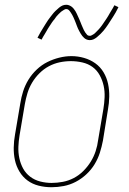

<svg xmlns="http://www.w3.org/2000/svg" viewBox="-20 -776 540 804"><path d="M195 8Q168 8 142 1.5Q116 -5 95.5 -20Q75 -35 61.5 -57.5Q48 -80 42.5 -105.5Q37 -131 37.5 -158.5Q38 -186 43 -213L65 -343Q69 -369 77 -394Q85 -419 99 -442Q113 -465 133.5 -484.5Q154 -504 178 -516Q202 -528 228 -534.5Q254 -541 279 -541Q306 -541 332 -533.5Q358 -526 379 -511Q400 -496 413.5 -473.5Q427 -451 432.5 -425Q438 -399 437.5 -371.5Q437 -344 432 -317L411 -187Q406 -161 398 -136Q390 -111 376 -88Q362 -65 341.5 -46Q321 -27 297 -14.5Q273 -2 247 3Q221 8 196 8Q196 8 195.5 8Q195 8 195 8ZM196 -10Q219 -10 243 -14.5Q267 -19 289 -30.5Q311 -42 329 -60Q347 -78 360 -99Q373 -120 380.5 -143Q388 -166 391 -190L413 -320Q417 -344 418 -369Q419 -394 414 -417Q409 -440 397.5 -461Q386 -482 367.5 -495.5Q349 -509 325 -514.5Q301 -520 277 -520Q253 -520 229.5 -515Q206 -510 184.5 -498.5Q163 -487 145 -469Q127 -451 114.5 -430Q102 -409 95 -386Q88 -363 84 -340L62 -210Q58 -186 57 -161.5Q56 -137 61 -113.5Q66 -90 77 -70Q88 -50 106.5 -36Q125 -22 148.5 -16Q172 -10 196 -10ZM356 -608Q349 -608 343 -610.5Q337 -613 332.5 -617Q328 -621 324.5 -625.5Q321 -630 318 -635Q315 -640 312 -645.5Q309 -651 306.5 -656.5Q304 -662 302 -667.5Q300 -673 297.5 -679.5Q295 -686 292.5 -692Q290 -698 287.5 -703.5Q285 -709 282.5 -713.5Q280 -718 276 -724Q272 -730 268 -734Q264 -738 258 -738Q253 -738 251 -736.5Q249 -735 245 -733Q241 -731 236 -727Q231 -723 225.5 -717Q220 -711 217.5 -708.5Q215 -706 213 -702.5Q211 -699 208.5 -696Q206 -693 203 -689.5Q200 -686 197.5 -682Q195 -678 192 -673.5Q189 -669 186 -664.5Q183 -660 180 -655Q177 -650 174 -644.5Q171 -639 167.5 -633.5Q164 -628 160.5 -622Q157 -616 154 -610L137 -618Q143 -630 149 -640Q155 -650 160.5 -659Q166 -668 171 -676Q176 -684 181 -691.5Q186 -699 191 -705Q196 -711 200 -716.5Q204 -722 212 -730Q220 -738 227.5 -744Q235 -750 242 -753Q249 -756 258 -756Q264 -756 270 -753.5Q276 -751 280.5 -747.5Q285 -744 289 -739Q293 -734 296 -729Q299 -724 301.5 -718.5Q304 -713 306.5 -707.5Q309 -702 311.5 -696.5Q314 -691 316.5 -684.5Q319 -678 321.5 -672Q324 -666 326.5 -660.5Q329 -655 331 -650.5Q333 -646 337 -640Q341 -634 345 -630Q349 -626 356 -626Q360 -626 362.5 -627.5Q365 -629 369 -631Q373 -633 377.5 -637Q382 -641 387.5 -647Q393 -653 395.5 -655.5Q398 -658 400.5 -661.5Q403 -665 405.5 -668Q408 -671 410.5 -675Q413 -679 415.5 -682.5Q418 -686 421 -690.5Q424 -695 427 -699.5Q430 -704 433 -709Q436 -714 439 -719.5Q442 -725 445.5 -730.5Q449 -736 452.5 -742Q456 -748 459 -754L476 -746Q470 -734 464.5 -724Q459 -714 453 -705Q447 -696 442 -688Q437 -680 432 -672.5Q427 -665 422.5 -659Q418 -653 413.5 -647.5Q409 -642 401 -634Q393 -626 385.5 -620Q378 -614 371 -611Q364 -608 356 -608Z"/></svg>

Font: Iosevka Curly Thin Oblique
Style: Regular
Weight: 100
Italic angle: -9°
Monospace: yes
Designer: Belleve Invis
Foundry: Belleve Invis
Version: Version 11.1.0; ttfautohint (v1.8.3)